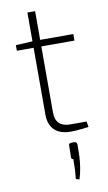

<svg xmlns="http://www.w3.org/2000/svg" viewBox="-97 -678 551 981"><g transform="rotate(-10 178.0 -188.0)"><path d="M159 -631V-106Q159 -67 178.5 -48.5Q198 -30 236 -30H320L325 -1Q311 1 293 3Q275 5 259 6Q243 7 233 7Q177 7 148 -21Q119 -49 119 -102V-631ZM331 -482V-448H32V-477L126 -482ZM238 63Q246 63 249.5 66.5Q253 70 254 79L253 136Q252 163 247 195.5Q242 228 233 255L215 250Q218 223 219 202.5Q220 182 220 147Q209 147 210 135L211 79Q210 70 214 66.5Q218 63 226 63Z"/></g></svg>

Font: Exo 2 ExtraLight
Style: Regular
Weight: 250
Designer: Natanael Gama
Foundry: Natanael Gama
Version: Version 2.010